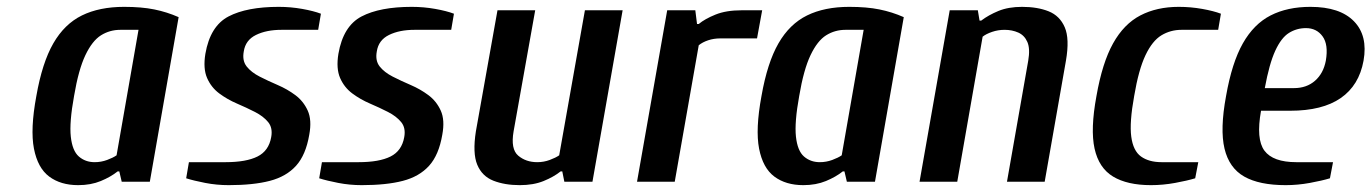

<svg xmlns="http://www.w3.org/2000/svg" viewBox="-20 -530 4000 560"><path d="M208 10Q157 10 123.5 -15Q90 -40 79 -96.5Q68 -153 86 -250Q103 -347 135.5 -403.5Q168 -460 219 -485Q270 -510 342 -510Q393 -510 430 -502.5Q467 -495 501 -480L417 0H335L328 -30H323Q303 -14 274 -2Q245 10 208 10ZM256 -57Q275 -57 292.5 -63.5Q310 -70 320 -77L384 -443H331Q300 -443 274.5 -427Q249 -411 229 -369Q209 -327 196 -250Q182 -173 186.5 -131.5Q191 -90 210 -73.5Q229 -57 256 -57Z M647 10Q612 10 578.5 3.5Q545 -3 523 -10L531 -57H638Q698 -57 731 -73.5Q764 -90 771 -130Q776 -157 762 -174Q748 -191 723.5 -203.5Q699 -216 671 -228Q643 -240 619.5 -257.5Q596 -275 584 -302.5Q572 -330 579 -373Q593 -454 646.5 -482Q700 -510 793 -510Q828 -510 861.5 -504Q895 -498 916 -490L908 -443H801Q757 -443 726.5 -428Q696 -413 691 -380Q686 -353 699.5 -336Q713 -319 737.5 -306.5Q762 -294 790 -282Q818 -270 841.5 -252.5Q865 -235 877.5 -207.5Q890 -180 882 -137Q872 -78 843.5 -46.5Q815 -15 767 -2.5Q719 10 647 10Z M1035 10Q1000 10 966.5 3.5Q933 -3 911 -10L919 -57H1026Q1086 -57 1119 -73.5Q1152 -90 1159 -130Q1164 -157 1150 -174Q1136 -191 1111.5 -203.5Q1087 -216 1059 -228Q1031 -240 1007.5 -257.5Q984 -275 972 -302.5Q960 -330 967 -373Q981 -454 1034.5 -482Q1088 -510 1181 -510Q1216 -510 1249.5 -504Q1283 -498 1304 -490L1296 -443H1189Q1145 -443 1114.5 -428Q1084 -413 1079 -380Q1074 -353 1087.5 -336Q1101 -319 1125.5 -306.5Q1150 -294 1178 -282Q1206 -270 1229.5 -252.5Q1253 -235 1265.5 -207.5Q1278 -180 1270 -137Q1260 -78 1231.5 -46.5Q1203 -15 1155 -2.5Q1107 10 1035 10Z M1496 10Q1452 10 1419 -3Q1386 -16 1372 -49.5Q1358 -83 1368 -147L1431 -500H1541L1478 -147Q1469 -95 1491.5 -76Q1514 -57 1547 -57Q1566 -57 1583.5 -63.5Q1601 -70 1611 -77L1686 -500H1796L1708 0H1626L1620 -30H1615Q1595 -14 1565.5 -2Q1536 10 1496 10Z M1838 0 1926 -500H2008L2013 -460H2018Q2036 -475 2067 -487.5Q2098 -500 2143 -500H2203L2188 -418H2081Q2062 -418 2045.5 -412.5Q2029 -407 2018 -398L1948 0Z M2323 10Q2272 10 2238.5 -15Q2205 -40 2194 -96.5Q2183 -153 2201 -250Q2218 -347 2250.5 -403.5Q2283 -460 2334 -485Q2385 -510 2457 -510Q2508 -510 2545 -502.5Q2582 -495 2616 -480L2532 0H2450L2443 -30H2438Q2418 -14 2389 -2Q2360 10 2323 10ZM2371 -57Q2390 -57 2407.5 -63.5Q2425 -70 2435 -77L2499 -443H2446Q2415 -443 2389.5 -427Q2364 -411 2344 -369Q2324 -327 2311 -250Q2297 -173 2301.5 -131.5Q2306 -90 2325 -73.5Q2344 -57 2371 -57Z M2662 0 2750 -500H2832L2837 -470H2842Q2863 -486 2892 -498Q2921 -510 2961 -510Q3006 -510 3038.5 -497Q3071 -484 3085.5 -450.5Q3100 -417 3089 -353L3027 0H2917L2979 -353Q2985 -388 2976.5 -407.5Q2968 -427 2950 -435Q2932 -443 2910 -443Q2891 -443 2873.5 -437Q2856 -431 2846 -423L2772 0Z M3337 10Q3268 10 3226.5 -15Q3185 -40 3172.5 -96.5Q3160 -153 3178 -250Q3195 -347 3226.5 -403.5Q3258 -460 3306 -485Q3354 -510 3418 -510Q3453 -510 3486.5 -504Q3520 -498 3541 -490L3533 -443H3426Q3394 -443 3367.5 -427Q3341 -411 3321 -369Q3301 -327 3288 -250Q3274 -173 3279.5 -131.5Q3285 -90 3308 -73.5Q3331 -57 3368 -57H3475L3466 -10Q3443 -3 3407.5 3.5Q3372 10 3337 10Z M3730 10Q3653 10 3609 -15Q3565 -40 3551.5 -96.5Q3538 -153 3556 -250Q3573 -347 3605 -403.5Q3637 -460 3686 -485Q3735 -510 3802 -510Q3888 -510 3929 -468Q3970 -426 3957 -353Q3944 -281 3890.5 -244Q3837 -207 3743 -207H3658Q3643 -124 3668 -90.5Q3693 -57 3761 -57H3868L3859 -10Q3836 -3 3800.5 3.5Q3765 10 3730 10ZM3669 -273H3754Q3791 -273 3815.5 -294.5Q3840 -316 3847 -353Q3855 -400 3837.5 -424Q3820 -448 3789 -448Q3762 -448 3739.5 -434Q3717 -420 3699.5 -382Q3682 -344 3669 -273Z"/></svg>

Font: Cuprum SemiBold
Style: Italic
Weight: 600
Italic angle: -10°
Version: Version 3.000